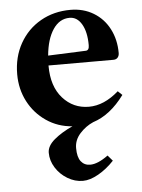

<svg xmlns="http://www.w3.org/2000/svg" viewBox="-50 -491 559 757"><g transform="rotate(-5 229.0 -113.0)"><path d="M415 -115 432 -99Q377 -24 308 -2Q278 11 255 36.5Q232 62 232 94Q232 130 245.5 147Q259 164 282 164Q312 164 353 134L372 156Q343 187 309.5 206Q276 225 248 225Q216 225 187 207.5Q158 190 140.5 162Q123 134 123 103Q123 76 152 51.5Q181 27 225 7Q168 3 122.5 -28Q77 -59 51.5 -108Q26 -157 26 -216Q26 -284 56 -337.5Q86 -391 138.5 -421Q191 -451 257 -451Q308 -451 348 -427Q388 -403 410 -360.5Q432 -318 432 -265Q432 -254 426 -247Q420 -240 409 -240H152V-239Q152 -157 193.5 -110.5Q235 -64 297 -64Q357 -64 415 -115ZM154 -279 303 -285Q317 -285 317 -306Q317 -358 299 -389Q281 -420 251 -420Q211 -420 185.5 -382Q160 -344 154 -279Z"/></g></svg>

Font: Ibarra Real Nova
Style: Bold
Weight: 700
Designer: Jose Maria Ribagorda & Octavio Pardo
Foundry: Jose Maria Ribagorda
Version: Version 1.014